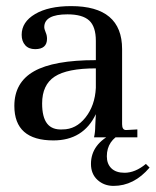

<svg xmlns="http://www.w3.org/2000/svg" viewBox="-20 -450 510 629"><path d="M155 10Q27 10 27 -103Q27 -180 91.5 -216.5Q156 -253 294 -253V-316Q294 -363 272 -383Q250 -403 201 -403Q125 -403 125 -361Q125 -355 130 -343Q134 -334 134 -323Q134 -289 95 -289Q74 -289 62.5 -302Q51 -315 51 -336Q51 -378 95 -404Q139 -430 213 -430Q380 -430 380 -289V-43Q380 -24 393 -24L430 -26V0H288Q292 -17 292 -37L294 -76Q253 10 155 10ZM185 -26Q229 -26 260 -65Q291 -104 294 -162V-226Q200 -226 159 -199Q118 -172 118 -111Q118 -66 134.5 -45Q151 -24 185 -26ZM352 159Q321 159 299.5 139.5Q278 120 278 87Q278 21 353 -14H381Q330 10 330 62Q330 87 345 101.5Q360 116 388 116Q423 116 458 87L470 99Q419 159 352 159Z"/></svg>

Font: UnnaRegular
Style: Regular
Weight: 400
Designer: Jorge de Buen Unna
Foundry: Omnibus-Type
Version: Version 2.008;hotconv 1.0.109;makeotfexe 2.5.65596